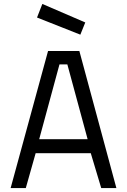

<svg xmlns="http://www.w3.org/2000/svg" viewBox="-20 -955 644 975"><path d="M34 0 224 -696H383L571 0H494L441 -177H161L111 0ZM282 -628 179 -248H425L322 -628ZM195 -935 413 -841 388 -779 168 -866Z"/></svg>

Font: TypoPRO Titillium Maps
Style: 400 wt
Weight: 400
Designer: Campivisivi
Foundry: Accademia di Belle Arti di Urbino and students of MA course of Visual design
Version: Version 001.001